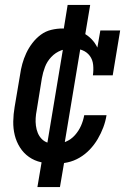

<svg xmlns="http://www.w3.org/2000/svg" viewBox="-20 -653 540 775"><path d="M202 8Q174 8 146.5 2Q119 -4 97 -19.5Q75 -35 60.5 -58Q46 -81 39.5 -107.5Q33 -134 33.5 -163Q34 -192 39 -221L61 -351Q64 -373 70 -395Q76 -417 86 -438.5Q96 -460 111 -479.5Q126 -499 145 -513Q164 -527 187 -532.5Q210 -538 232 -538Q255 -538 276.5 -533.5Q298 -529 316.5 -519.5Q335 -510 349.5 -495Q364 -480 373 -461L385 -530H465L435 -349H355Q358 -370 356 -391Q354 -412 342.5 -427.5Q331 -443 312 -450.5Q293 -458 272 -458Q249 -458 226.5 -449.5Q204 -441 187 -423Q170 -405 161.5 -382.5Q153 -360 149 -337L128 -207Q125 -192 124 -176.5Q123 -161 125 -145.5Q127 -130 132.5 -116.5Q138 -103 148 -92.5Q158 -82 172.5 -77Q187 -72 202 -72Q224 -72 245.5 -81Q267 -90 282.5 -107.5Q298 -125 307 -145.5Q316 -166 320 -188H410Q406 -163 397 -139Q388 -115 374.5 -92Q361 -69 342.5 -49.5Q324 -30 301 -16.5Q278 -3 252.5 2.5Q227 8 202 8ZM131 102 156 -46 166 -45 240 -490H275L231 -497L253 -633H344L319 -484L309 -485L235 -40H200L245 -33L222 102Z"/></svg>

Font: Iosevka Curly Slab MdObl
Style: Regular
Weight: 500
Italic angle: -9°
Monospace: yes
Designer: Belleve Invis
Foundry: Belleve Invis
Version: Version 11.0.0; ttfautohint (v1.8.3)